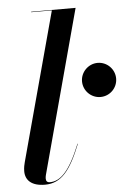

<svg xmlns="http://www.w3.org/2000/svg" viewBox="-54 -790 568 841"><g transform="rotate(-5 230.0 -370.0)"><path d="M268.5 -156 267 -156.5C218.5 -36 177 1 132 1C119.5 1 115 -6 115 -16C115 -20 115.5 -26 117 -31.5L310.5 -750H115V-748H206L30 -96.5C27.5 -87 24 -73 24 -56.5C24 -16.5 51.5 10 110 10C182.5 10 223.5 -43.5 268.5 -156ZM310.5 -426.5C310.5 -385 344.5 -351.5 385.5 -351.5C427 -351.5 460.5 -385 460.5 -426.5C460.5 -467.5 427 -501.5 385.5 -501.5C344.5 -501.5 310.5 -467.5 310.5 -426.5Z"/></g></svg>

Font: Bodoni* 96pt Medium
Style: Italic
Weight: 500
Italic angle: -13°
Version: Version 2.3